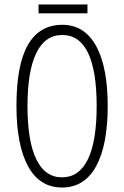

<svg xmlns="http://www.w3.org/2000/svg" viewBox="-20 -836 560 866"><path d="M153.8 -815.9H374.5V-775.9H153.8ZM104 -357.9Q104 -199.2 143.6 -117.7Q183.1 -36.1 259.8 -36.1Q336.4 -36.1 376 -116.7Q416 -198.2 416 -357.9Q416 -516.6 377 -597.7Q337.9 -678.2 261.2 -678.2Q183.1 -678.2 143.6 -596.7Q104 -514.6 104 -357.9ZM465.8 -357.9Q465.8 -180.7 413.1 -85.4Q360.4 9.8 259.8 9.8Q158.7 9.8 106.4 -86.4Q54.2 -182.6 54.2 -358.9Q54.2 -543.9 106 -633.8Q158.2 -724.1 261.2 -724.1Q360.8 -724.1 413.1 -629.4Q465.8 -534.2 465.8 -357.9Z"/></svg>

Font: Germano
Style: Regular
Weight: 300
Width: 3
Foundry: Ascender Corporation
Version: Version 1.10; ttfautohint (v1.5)